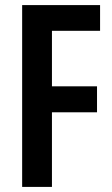

<svg xmlns="http://www.w3.org/2000/svg" viewBox="-20 -734 441 754"><path d="M184 0H67V-714H373V-613H184V-395H361V-293H184Z"/></svg>

Font: Noto Sans Thai ExtCond SemBd
Style: Regular
Weight: 600
Width: 2
Designer: Monotype Design Team
Foundry: Monotype Imaging Inc.
Version: Version 2.002; ttfautohint (v1.8.4.7-5d5b)